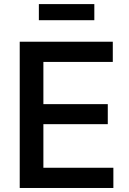

<svg xmlns="http://www.w3.org/2000/svg" viewBox="-20 -935 644 955"><path d="M78.1 0H543.9V-100.6H195.8V-317.4H516.1V-417H195.8V-627H541V-727.5H78.1ZM449.2 -914.6H173.3V-834.5H449.2Z"/></svg>

Font: Raveo Medium
Style: Regular
Weight: 500
Designer: Jakub Foglar, Rasmus Andersson (Inter)
Foundry: Jakubfoglar.com
Version: Version 1.100;Glyphs 3.2.3 (3260)